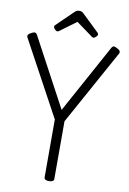

<svg xmlns="http://www.w3.org/2000/svg" viewBox="-151 -1618 1151 1717"><g transform="rotate(10 424.5 -759.5)"><path d="M421 14Q377 14 377 -14V-538L9 -1217Q2 -1230 8 -1241Q14 -1252 34 -1262Q53 -1273 65.5 -1273Q78 -1273 88 -1256L422 -633L763 -1256Q773 -1273 784.5 -1273Q796 -1273 815 -1262Q836 -1252 841.5 -1241Q847 -1230 840 -1217L465 -537V-14Q465 14 421 14ZM262 -1318Q252 -1318 239.5 -1330Q227 -1342 227 -1352Q227 -1355 227 -1359Q227 -1363 232 -1368L381 -1513Q388 -1520 397 -1526.5Q406 -1533 425 -1533Q444 -1533 452.5 -1526.5Q461 -1520 468 -1513L619 -1368Q624 -1363 624.5 -1359Q625 -1355 625 -1352Q625 -1342 612 -1330Q599 -1318 589 -1318Q583 -1318 578 -1321.5Q573 -1325 565 -1331L425 -1433L287 -1331Q279 -1325 273.5 -1321.5Q268 -1318 262 -1318Z"/></g></svg>

Font: Playwrite VN
Style: Regular
Weight: 400
Designer: Veronika Burian, José Scaglione
Foundry: TypeTogether
Version: Version 1.002